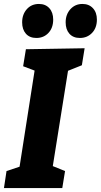

<svg xmlns="http://www.w3.org/2000/svg" viewBox="-26 -951 510 971"><path d="M388 -621 318 -593 241 -111 303 -86 289 0H-6L7 -86L73 -108L149 -594L91 -616L105 -702L402 -707ZM158 -759Q124 -759 105 -780.5Q86 -802 86 -838Q86 -878 109.5 -904.5Q133 -931 171 -931Q204 -931 223.5 -909.5Q243 -888 243 -852Q243 -810 219 -784.5Q195 -759 158 -759ZM378 -759Q344 -759 325 -780.5Q306 -802 306 -838Q306 -878 330 -904.5Q354 -931 391 -931Q424 -931 444 -909.5Q464 -888 464 -852Q464 -810 439.5 -784.5Q415 -759 378 -759Z"/></svg>

Font: Bitter ExtraBold
Style: Italic
Weight: 800
Italic angle: -9°
Designer: Sol Matas, and Bitter project Authors
Foundry: Sol Matas
Version: Version 2.001